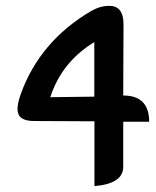

<svg xmlns="http://www.w3.org/2000/svg" viewBox="-20 -443 533 658"><path d="M303.7 194.8V-27.3L96.2 -28.3Q40 -28.3 40 -68.8Q40 -89.4 50.8 -119.6Q115.7 -301.3 292.5 -405.3Q322.8 -422.9 355 -422.9Q403.3 -422.9 403.3 -359.4L402.3 -115.7Q491.2 -115.7 491.2 -25.9H402.3V128.9Q402.3 186.5 303.7 194.8ZM152.3 -109.9 303.2 -111.8V-298.8Q191.4 -230.5 152.3 -109.9Z"/></svg>

Font: ALMAS
Style: Bold
Weight: 700
Designer: ALMAS Font/ by Husham Jawad Kadhim, derived from the Bainsely font by/ Paul James MIller
Foundry: High-Logic / Made with FontCreator
Version: Version 1.411;September 19, 2021;FontCreator 14.0.0.2814 32-